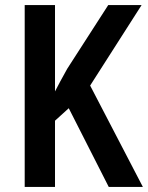

<svg xmlns="http://www.w3.org/2000/svg" viewBox="-20 -734 581 754"><path d="M541 0H407L250 -309L196 -260V0H77V-714H196V-375Q205 -392 216.5 -414Q228 -436 244 -464L405 -714H536L334 -398Z"/></svg>

Font: Noto Sans Malayalam Condensed SemiBold
Style: Regular
Weight: 600
Width: 3
Designer: Jelle Bosma - Monotype Design Team
Foundry: Monotype Imaging Inc.
Version: Version 2.104; ttfautohint (v1.8.4.7-5d5b)